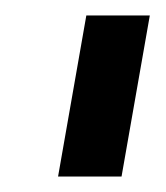

<svg xmlns="http://www.w3.org/2000/svg" viewBox="-20 -695 214 248"><path d="M55 -467 91.5 -675H173.5L137 -467Z"/></svg>

Font: Anybody Medium
Style: Italic
Weight: 500
Italic angle: -10°
Designer: Tyler Finck
Foundry: Etcetera Type Company
Version: Version 1.010; ttfautohint (v1.8.3) -l 8 -r 50 -G 200 -x 14 